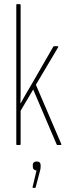

<svg xmlns="http://www.w3.org/2000/svg" viewBox="-20 -703 336 931"><path d="M62 0Q59 0 59 -4V-679Q59 -683 62 -683H76Q80 -683 80 -679V-321Q80 -301 80 -281.5Q80 -262 80 -242Q80 -222 79 -202H80Q94 -227 108 -251.5Q122 -276 136 -299L238 -476Q240 -479 244 -479H259Q264 -479 262 -474L154 -292L277 -5Q279 0 275 0H257Q256 0 255 -2L141 -269L80 -166V-4Q80 0 76 0ZM140 208Q137 208 138 204L157 124Q149 123 144 118.5Q139 114 139 105V98Q139 88 144.5 84Q150 80 158 80Q167 80 172 84.5Q177 89 177 98V106Q177 112 176 117.5Q175 123 173 129L153 205Q152 208 150 208Z"/></svg>

Font: Sofia Sans Extra Condensed Thin
Style: Regular
Weight: 250
Version: Version 4.100